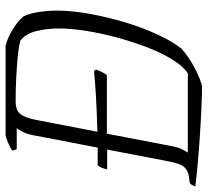

<svg xmlns="http://www.w3.org/2000/svg" viewBox="-52 -696 744 688"><g transform="rotate(-90 320.0 -352.0)"><path d="M57 -340Q64 -368 72 -374H133H135L177 -592Q182 -623 190.5 -640.5Q199 -658 205 -664H130Q129 -666 127 -670Q125 -674 125 -681Q133 -687 153.5 -695.5Q174 -704 181 -704H500Q528 -697 558.5 -678.5Q589 -660 606 -639Q617 -614 621.5 -582Q626 -550 626 -521Q626 -467 614.5 -403Q603 -339 584 -276Q565 -213 540.5 -160Q516 -107 490 -74Q461 -48 421.5 -27Q382 -6 355 0Q329 0 282 -2Q235 -4 181 -7.5Q127 -11 77.5 -15.5Q28 -20 -4 -24Q-2 -29 0.5 -34.5Q3 -40 8 -44L31 -47Q53 -50 65.5 -64Q78 -78 86 -121L128 -340H126ZM117 -51H401Q426 -67 449.5 -104.5Q473 -142 493 -193Q513 -244 528.5 -301Q544 -358 553 -413Q562 -468 562 -513Q562 -558 552 -596Q542 -634 518 -651Q497 -657 460.5 -660.5Q424 -664 382 -666Q340 -668 301 -668Q268 -668 255 -650.5Q242 -633 235 -598L192 -375Q265 -377 316.5 -380Q368 -383 410 -387L415 -380Q405 -354 395 -341H185L140 -107Q136 -85 128.5 -70.5Q121 -56 117 -51Z"/></g></svg>

Font: Texturina 72pt 72pt Thin
Style: Italic
Weight: 100
Italic angle: -11°
Designer: Guillermo Torres Carreño
Foundry: Omnibus-Type
Version: Version 1.002; ttfautohint (v1.8.3)